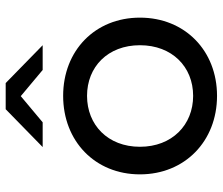

<svg xmlns="http://www.w3.org/2000/svg" viewBox="-74 -703 783 675"><g transform="rotate(-90 317.5 -365.5)"><path d="M317 -684 409 -607H496L363 -737H271L138 -607H225ZM318 -535C159 -535 42 -423 42 -265C42 -107 159 6 318 6C477 6 593 -107 593 -265C593 -423 477 -535 318 -535ZM318 -78C216 -78 139 -152 139 -265C139 -378 216 -451 318 -451C420 -451 496 -378 496 -265C496 -152 420 -78 318 -78Z"/></g></svg>

Font: AWKNG-Font Medium
Style: Regular
Weight: 500
Designer: Awakening Church
Foundry: Awakening Church
Version: Version 1.700;PS 001.700;hotconv 1.0.88;makeotf.lib2.5.64775